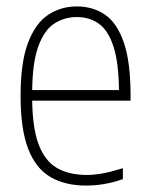

<svg xmlns="http://www.w3.org/2000/svg" viewBox="-20 -568 464 597"><path d="M248 9Q182 9 136.5 -17.8Q91 -44.5 67.5 -105.5Q44 -166.5 44 -270Q44 -373.5 67 -434.5Q90 -495.5 129.5 -521.8Q169 -548 219 -548Q269.5 -548 307 -522Q344.5 -496 365.2 -435.2Q386 -374.5 386 -270V-255H66V-288H358L350 -276Q350 -370 333.2 -422Q316.5 -474 287 -494.5Q257.5 -515 219 -515Q180 -515 148.5 -494.5Q117 -474 98.5 -422Q80 -370 80 -276V-267Q80 -174.5 99.2 -121.5Q118.5 -68.5 156.2 -46.2Q194 -24 250 -24Q273.5 -24 300.2 -29Q327 -34 362 -45V-11Q330 0 302.2 4.5Q274.5 9 248 9Z"/></svg>

Font: Encode Sans Condensed Thin
Style: Regular
Weight: 100
Width: 3
Designer: Multiple Designers
Foundry: Impallari Type
Version: Version 3.002